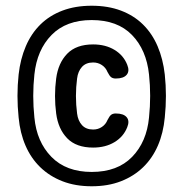

<svg xmlns="http://www.w3.org/2000/svg" viewBox="-20 -760 640 670"><path d="M300 -110Q243 -110 198 -127.5Q153 -145 120.5 -176.5Q88 -208 69 -252Q50 -296 45 -350Q41 -388 41 -425.5Q41 -463 45 -500Q51 -554 70 -598.5Q89 -643 121 -674.5Q153 -706 198 -723Q243 -740 300 -740Q357 -740 402 -723Q447 -706 479 -674.5Q511 -643 530 -598.5Q549 -554 555 -500Q559 -463 559 -425.5Q559 -388 555 -350Q550 -296 531 -252Q512 -208 479.5 -176.5Q447 -145 402 -127.5Q357 -110 300 -110ZM300 -160Q390 -160 441 -212.5Q492 -265 500 -350Q504 -388 504 -425.5Q504 -463 500 -500Q491 -586 440.5 -638Q390 -690 300 -690Q211 -690 160 -638Q109 -586 100 -500Q96 -463 96 -425.5Q96 -388 100 -350Q108 -265 159.5 -212.5Q211 -160 300 -160ZM424 -316Q411 -283 379.5 -264Q348 -245 305 -245Q246 -245 214.5 -277.5Q183 -310 176 -364Q172 -394 172 -425Q172 -456 176 -486Q183 -540 214.5 -572.5Q246 -605 305 -605Q348 -605 379.5 -586Q411 -567 424 -534Q433 -512 422 -499Q411 -486 384 -486Q374 -486 368 -490.5Q362 -495 355 -509Q349 -524 335.5 -533Q322 -542 305 -542Q280 -542 266 -526.5Q252 -511 249 -486Q245 -456 245 -425Q245 -394 249 -364Q252 -339 266 -323.5Q280 -308 305 -308Q322 -308 335.5 -317Q349 -326 355 -341Q362 -355 368 -359.5Q374 -364 384 -364Q411 -364 422 -351Q433 -338 424 -316Z"/></svg>

Font: Maple Mono NL SemiBold
Style: Regular
Weight: 600
Monospace: yes
Designer: subframe7536
Version: Version 7.000